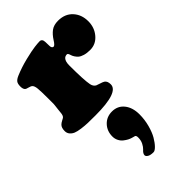

<svg xmlns="http://www.w3.org/2000/svg" viewBox="-276 -625 1117 1117"><g transform="rotate(-45 283.0 -66.0)"><path d="M76.2 -208V-250.5Q76.2 -313 73.7 -336.4Q71.3 -359.9 62.5 -368.7Q56.2 -375 40.3 -378.9Q24.4 -382.8 20.5 -386.7Q10.7 -395.5 10.7 -417Q10.7 -439.9 19 -450.4Q27.3 -460.9 46.4 -469.2Q95.7 -490.2 150.9 -503.7Q206.1 -517.1 234.1 -520.5Q262.2 -523.9 275.9 -523.9Q295.9 -523.9 296.9 -497.6Q297.9 -478 297.9 -463.4Q297.9 -453.6 302.2 -448.7Q306.6 -443.8 311.5 -443.8Q321.8 -443.8 338.9 -471.7Q356.9 -500 378.9 -516.4Q400.9 -532.7 436.5 -532.7Q492.7 -532.7 525.9 -496.8Q559.1 -460.9 559.1 -405.8Q559.1 -354 527.3 -316.9Q495.6 -279.8 448.7 -279.8Q422.4 -279.8 402.8 -285.6Q383.3 -291.5 373.5 -300Q363.8 -308.6 357.2 -318.8Q350.6 -329.1 348.1 -337.6Q345.7 -346.2 342.5 -352.1Q339.4 -357.9 334.5 -357.9Q320.8 -357.9 312 -349.1Q298.8 -335 298.8 -303.2Q298.8 -181.6 307.1 -140.1Q311.5 -118.2 327.6 -109.4Q332.5 -106.9 350.3 -101.6Q368.2 -96.2 376 -91.3Q392.1 -81.1 392.1 -53.7Q392.1 11.2 201.7 11.2Q163.1 11.2 138.9 10.5Q114.7 9.8 87.4 6.1Q60.1 2.4 44.9 -3.9Q29.8 -10.3 19.8 -22.2Q9.8 -34.2 9.8 -51.3Q9.8 -78.1 22.5 -90.8Q30.3 -98.6 41.5 -104.2Q52.7 -109.9 57.1 -112.8Q67.9 -120.6 69.3 -145Q69.8 -150.9 71.5 -165.8Q73.2 -180.7 74.7 -192.9Q76.2 -205.1 76.2 -208ZM238.8 377Q238.8 362.8 257.3 346.7Q267.1 337.9 276.6 319.6Q286.1 301.3 286.1 277.3Q286.1 262.2 278.8 258.8Q276.4 257.8 257.8 252.9Q247.6 250 236.8 244.4Q226.1 238.8 213.1 228.8Q200.2 218.8 191.9 202.6Q183.6 186.5 183.6 167.5Q183.6 122.6 212.2 92.5Q240.7 62.5 284.7 62.5Q331.5 62.5 359.1 97.2Q386.7 131.8 386.7 187.5Q386.7 231 375.5 272.5Q364.3 314 348.4 341.1Q332.5 368.2 316.2 384.8Q299.8 401.4 288.6 401.4Q263.2 401.4 251 393.6Q238.8 385.7 238.8 377Z"/></g></svg>

Font: Cooper* Black
Style: Regular
Weight: 900
Designer: Owen Earl
Foundry: indestructible type*
Version: Version 0.001